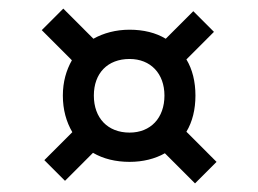

<svg xmlns="http://www.w3.org/2000/svg" viewBox="-20 -548 600 446"><path d="M433 -122 483 -172 413 -242C427 -265 434 -294 434 -326C434 -358 427 -387 413 -410L477 -474L429 -522L365 -458C342 -472 313 -479 281 -479C249 -479 220 -471 197 -458L127 -528L77 -478L147 -408C134 -385 126 -358 126 -326C126 -293 134 -265 148 -241L83 -176L131 -128L196 -193C220 -179 249 -172 281 -172C312 -172 340 -179 363 -192ZM281 -240C230 -240 198 -274 198 -326C198 -378 230 -411 281 -411C330 -411 362 -377 362 -326C362 -274 330 -240 281 -240Z"/></svg>

Font: Fixel Text Regular
Style: Regular
Weight: 400
Width: 4
Designer: AlfaBravo + MacPaw
Foundry: Kyrylo Tkachov, Marchela Mozhyna, Serhii Makarenko, Maria Weinstein, Zakhar Kryvoshyya
Version: Version 1.211